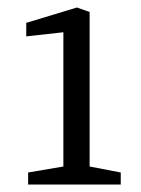

<svg xmlns="http://www.w3.org/2000/svg" viewBox="-20 -492 377 512"><path d="M55 0V-32L149 -48V-406L50 -395V-431L185 -472L219 -460V-48L302 -32V0Z"/></svg>

Font: Grenze Gotisch Light
Style: Regular
Weight: 300
Designer: Renata Polastri
Foundry: Omnibus-Type
Version: Version 1.001